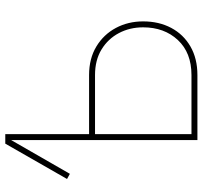

<svg xmlns="http://www.w3.org/2000/svg" viewBox="-40 -728 768 727"><g transform="rotate(-90 343.5 -364.0)"><path d="M49.3 -482.9 29.8 -493.7 163.6 -727.5H189.9ZM189.9 -410.2H423.3Q485.8 -410.2 531.5 -382.6Q577.1 -355 601.8 -308.6Q626.5 -262.2 626.5 -205.6Q626.5 -145.5 601.8 -99.1Q577.1 -52.7 531.5 -26.4Q485.8 0 423.3 0H177.2V-727.5H199.7V-22.5H423.3Q507.8 -22.5 555.9 -74Q604 -125.5 604 -205.6Q604 -255.9 582.3 -297.1Q560.5 -338.4 520.3 -363Q480 -387.7 423.3 -387.7H189.9Z"/></g></svg>

Font: Inter 16pt Thin
Style: Regular
Weight: 250
Version: Version 4.001;git-66647c0bb